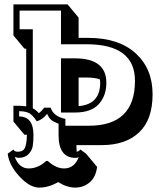

<svg xmlns="http://www.w3.org/2000/svg" viewBox="-20 -792 721 872"><path d="M443 -133H327L328 -103Q338 -104 345 -113L371 -94L421 -34Q415 13 387 36.5Q359 60 321.5 60Q284 60 244 35Q201 60 158 60Q115 60 68 9Q21 -42 15 -94L41 -113Q45 -103 60.5 -103Q76 -103 84.5 -109.5Q93 -116 96 -129Q102 -149 102 -180H91L41 -240V-312Q82 -312 99 -309V-571H91L41 -631V-772H287L337 -712V-620H380Q519 -620 596 -550Q673 -480 673 -364Q673 -248 611.5 -190.5Q550 -133 443 -133ZM156 -278Q166 -284 181 -303H210Q223 -263 277 -252V-221H384Q593 -221 593 -425Q593 -591 373 -591H257V-744H69V-659H129V-300Q145 -292 156 -278ZM257 -527H320Q463 -527 463 -416Q463 -357 428.5 -319Q394 -281 321 -281H257ZM271 -27Q318 -27 338 -79Q333 -75 323 -75Q246 -75 246 -178V-230Q223 -239 213 -247Q203 -255 194 -275Q174 -249 147 -241Q126 -274 106 -281Q89 -287 67 -287V-263Q132 -263 132 -178Q132 -147 128.5 -127.5Q125 -108 109 -91.5Q93 -75 63 -75L47 -79Q67 -27 110 -27Q153 -27 190 -61H197Q234 -27 271 -27ZM367 -440H337V-310Q435 -318 435 -416L434 -431Q415 -440 367 -440Z"/></svg>

Font: Ewert
Style: Regular
Weight: 400
Designer: Johan Kallas, Mihkel Virkus
Foundry: Johan Kallas, Mihkel Virkus
Version: Version 1.001